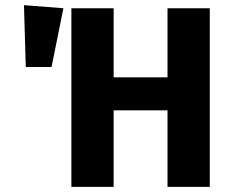

<svg xmlns="http://www.w3.org/2000/svg" viewBox="-20 -725 899 745"><path d="M73 -705 226 -693 180 -465H80ZM630 0V-297H421V0H257V-693H421V-425H630V-693H794V0Z"/></svg>

Font: Fira Sans
Style: Bold
Weight: 700
Designer: bBox Type GmbH & Carrois Corporate GbR & Edenspiekermann AG
Foundry: bBox Type GmbH & Carrois Corporate GbR & Edenspiekermann AG
Version: Version 4.301;PS 004.301;hotconv 1.0.88;makeotf.lib2.5.64775